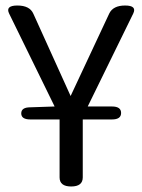

<svg xmlns="http://www.w3.org/2000/svg" viewBox="-20 -676 516 696"><path d="M90 -243Q57 -243 57 -265Q57 -287 90 -287L178 -290L13 -627Q-1 -656 43 -656Q88 -656 101 -626L236 -328L376 -627Q390 -656 433.5 -656Q477 -656 463 -627L298 -290H386Q419 -290 419 -266.5Q419 -243 386 -243H280V-33Q280 0 238 0Q196 0 196 -33V-243Z"/></svg>

Font: Raw Maruko Gothic CJK TC
Style: Regular
Weight: 400
Version: Version 1.001